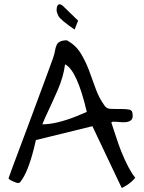

<svg xmlns="http://www.w3.org/2000/svg" viewBox="-20 -867 681 906"><path d="M531.2 -352.5H558.6Q575.2 -352.5 590.3 -349.6Q605.5 -346.7 605.5 -328.1Q612.3 -289.1 559.6 -290Q544.9 -291 532.7 -292Q520.5 -293 512.7 -292.5Q504.9 -292 505.9 -287.1Q515.6 -258.8 526.9 -223.6Q538.1 -188.5 551.8 -153.3Q586.9 -66.4 618.2 -28.3Q601.6 -7.8 579.6 5.9Q557.6 19.5 556.2 19.5Q554.7 19.5 553.7 18.6L416 -271.5L149.4 -206.1L139.6 -165Q111.3 -52.7 76.2 -8.8Q70.3 1 51.8 -6.8Q20.5 -18.6 20.5 -26.4Q20.5 -28.3 41 -83Q61.5 -137.7 82.5 -193.8Q103.5 -250 126.5 -311.5Q149.4 -373 169.9 -428.7Q190.4 -484.4 207 -528.8Q223.6 -573.2 230.5 -593.3Q237.3 -613.3 239.7 -628.4Q242.2 -643.6 247.1 -654.3Q256.8 -676.8 295.9 -676.8Q337.9 -653.3 360.8 -615.7Q383.8 -578.1 399.9 -535.2Q416 -492.2 431.6 -448.2Q447.3 -404.3 473.6 -368.2Q482.4 -354.5 500 -353.5Q517.6 -352.5 531.2 -352.5ZM287.1 -563.5Q279.3 -503.9 252 -441.4Q224.6 -378.9 208 -344.2Q191.4 -309.6 179.7 -280.3Q246.1 -280.3 342.8 -319.3Q367.2 -330.1 389.6 -338.9Q343.8 -535.2 287.1 -563.5ZM247.1 -819.3Q247.1 -846.7 261.7 -846.7Q270.5 -846.7 283.2 -833L348.6 -769.5L332 -727.5Q267.6 -771.5 255.9 -791Q252 -798.8 249.5 -806.6Q247.1 -814.5 247.1 -819.3Z"/></svg>

Font: Architects Daughter
Style: Regular
Weight: 400
Designer: Kimberly Geswein
Foundry: Kimberly Geswein
Version: Version 1.003 2010